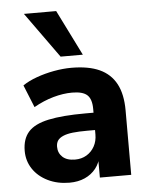

<svg xmlns="http://www.w3.org/2000/svg" viewBox="-54 -804 665 860"><g transform="rotate(-5 278.5 -374.5)"><path d="M224 11Q170 11 127 -10Q84 -31 60 -67Q36 -103 36 -148Q36 -202 64 -233.5Q92 -265 155 -278.5Q218 -292 322 -292H375V-214H323Q284 -214 257.5 -211Q231 -208 214 -200.5Q197 -193 189.5 -182Q182 -171 182 -154Q182 -126 201.5 -108Q221 -90 258 -90Q287 -90 309.5 -103.5Q332 -117 345 -140.5Q358 -164 358 -194V-309Q358 -353 338 -371.5Q318 -390 270 -390Q230 -390 185.5 -377.5Q141 -365 97 -340L56 -441Q82 -459 119.5 -472.5Q157 -486 198 -493.5Q239 -501 276 -501Q353 -501 402.5 -478.5Q452 -456 477 -409.5Q502 -363 502 -290V0H361V-99H368Q362 -65 342.5 -40.5Q323 -16 293 -2.5Q263 11 224 11ZM233 -555 86 -760H231L333 -555Z"/></g></svg>

Font: Nunito Sans 12pt ExtraLight 12pt ExtraBold
Style: Regular
Weight: 800
Version: Version 3.101;gftools[0.9.27]